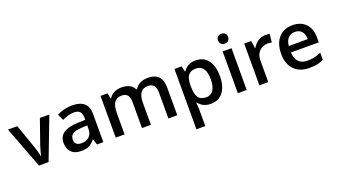

<svg xmlns="http://www.w3.org/2000/svg" viewBox="-75 -1420 4110 2333"><g transform="rotate(-20 1980.0 -253.5)"><path d="M205.1 0 0 -540H121.1L231 -226.1Q259.3 -147 265.1 -98.1H269Q273.4 -133.3 303.2 -226.1L413.1 -540H535.2L329.1 0Z M955.1 0 932.1 -75.2H928.2Q889.2 -25.9 849.6 -8.1Q810.1 9.8 748 9.8Q668.5 9.8 623.8 -33.2Q579.1 -76.2 579.1 -154.8Q579.1 -238.3 641.1 -280.8Q703.1 -323.2 830.1 -327.1L923.3 -330.1V-358.9Q923.3 -410.6 899.2 -436.3Q875 -461.9 824.2 -461.9Q782.7 -461.9 744.6 -449.7Q706.5 -437.5 671.4 -420.9L634.3 -502.9Q678.2 -525.9 730.5 -537.8Q782.7 -549.8 829.1 -549.8Q932.1 -549.8 984.6 -504.9Q1037.1 -460 1037.1 -363.8V0ZM784.2 -78.1Q846.7 -78.1 884.5 -113Q922.4 -147.9 922.4 -210.9V-257.8L853 -254.9Q772 -252 735.1 -227.8Q698.2 -203.6 698.2 -153.8Q698.2 -117.7 719.7 -97.9Q741.2 -78.1 784.2 -78.1Z M1652.3 0H1537.1V-333Q1537.1 -395 1513.7 -425.5Q1490.2 -456.1 1440.4 -456.1Q1374 -456.1 1343 -412.8Q1312 -369.6 1312 -269V0H1197.3V-540H1287.1L1303.2 -469.2H1309.1Q1331.5 -507.8 1374.3 -528.8Q1417 -549.8 1468.3 -549.8Q1592.8 -549.8 1633.3 -464.8H1641.1Q1665 -504.9 1708.5 -527.3Q1752 -549.8 1808.1 -549.8Q1904.8 -549.8 1949 -501Q1993.2 -452.1 1993.2 -352.1V0H1878.4V-333Q1878.4 -395 1854.7 -425.5Q1831.1 -456.1 1781.2 -456.1Q1714.4 -456.1 1683.3 -414.3Q1652.3 -372.6 1652.3 -286.1Z M2427.2 9.8Q2324.7 9.8 2268.1 -64H2261.2Q2268.1 4.4 2268.1 19V240.2H2153.3V-540H2246.1Q2250 -524.9 2262.2 -467.8H2268.1Q2321.8 -549.8 2429.2 -549.8Q2530.3 -549.8 2586.7 -476.6Q2643.1 -403.3 2643.1 -271Q2643.1 -138.7 2585.7 -64.5Q2528.3 9.8 2427.2 9.8ZM2399.4 -456.1Q2331.1 -456.1 2299.6 -416Q2268.1 -376 2268.1 -288.1V-271Q2268.1 -172.4 2299.3 -128.2Q2330.6 -84 2401.4 -84Q2460.9 -84 2493.2 -132.8Q2525.4 -181.6 2525.4 -272Q2525.4 -362.8 2493.4 -409.4Q2461.4 -456.1 2399.4 -456.1Z M2891.1 0H2776.4V-540H2891.1ZM2769.5 -683.1Q2769.5 -713.9 2786.4 -730.5Q2803.2 -747.1 2834.5 -747.1Q2864.7 -747.1 2881.6 -730.5Q2898.4 -713.9 2898.4 -683.1Q2898.4 -653.8 2881.6 -637Q2864.7 -620.1 2834.5 -620.1Q2803.2 -620.1 2786.4 -637Q2769.5 -653.8 2769.5 -683.1Z M3329.1 -549.8Q3363.8 -549.8 3386.2 -544.9L3375 -438Q3350.6 -443.8 3324.2 -443.8Q3255.4 -443.8 3212.6 -398.9Q3169.9 -354 3169.9 -282.2V0H3055.2V-540H3145L3160.2 -444.8H3166Q3192.9 -493.2 3236.1 -521.5Q3279.3 -549.8 3329.1 -549.8Z M3702.1 9.8Q3576.2 9.8 3505.1 -63.7Q3434.1 -137.2 3434.1 -266.1Q3434.1 -398.4 3500 -474.1Q3565.9 -549.8 3681.2 -549.8Q3788.1 -549.8 3850.1 -484.9Q3912.1 -419.9 3912.1 -306.2V-244.1H3552.2Q3554.7 -165.5 3594.7 -123.3Q3634.8 -81.1 3707.5 -81.1Q3755.4 -81.1 3796.6 -90.1Q3837.9 -99.1 3885.3 -120.1V-26.9Q3843.3 -6.8 3800.3 1.5Q3757.3 9.8 3702.1 9.8ZM3681.2 -462.9Q3626.5 -462.9 3593.5 -428.2Q3560.5 -393.6 3554.2 -327.1H3799.3Q3798.3 -394 3767.1 -428.5Q3735.8 -462.9 3681.2 -462.9Z"/></g></svg>

Font: f2_18033          
Style: Regular
Weight: 600
Foundry: Ascender Corporation
Version: Version 1.10